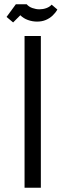

<svg xmlns="http://www.w3.org/2000/svg" viewBox="-20 -887 309 907"><path d="M96 0V-717H173V0ZM42 -781 11 -807 55 -867H106Q116 -855 133 -849Q150 -843 166 -843Q183 -843 198.5 -848.5Q214 -854 224 -865L251 -842Q242 -826 228 -813Q214 -800 196 -792.5Q178 -785 155 -785Q133 -785 112 -792.5Q91 -800 76 -815Z"/></svg>

Font: Cairo
Style: Regular
Weight: 400
Designer: Mohamed Gaber, Accademia di Belle Arti di Urbino
Foundry: Kief Type Foundry, Accademia di Belle Arti di Urbino
Version: Version 3.120